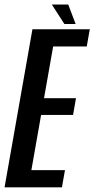

<svg xmlns="http://www.w3.org/2000/svg" viewBox="-50 -800 404 820"><path d="M-30.5 0 88.5 -675H333.5L320.5 -601.5H177L138 -380.5H274.5L262 -309H125.5L84 -73.5H227.5L214.5 0ZM225 -697.5 171.5 -780.5H241.5L273 -697.5Z"/></svg>

Font: Anybody Condensed Medium
Style: Italic
Weight: 500
Width: 3
Italic angle: -10°
Designer: Tyler Finck
Foundry: Etcetera Type Company
Version: Version 1.010; ttfautohint (v1.8.3) -l 8 -r 50 -G 200 -x 14 